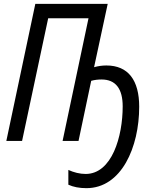

<svg xmlns="http://www.w3.org/2000/svg" viewBox="-20 -734 814 1000"><path d="M430 246C613 246 705 32 705 -178C705 -316 648 -393 534 -393C513 -393 491 -390 470 -384L541 -714H164L13 0H95L231 -639H441L306 0H389L455 -313C472 -318 491 -320 509 -320C583 -320 619 -271 619 -180C619 -23 563 172 426 172C396 172 364 164 336 151V228C362 240 394 246 430 246Z"/></svg>

Font: Noto Sans Condensed
Style: Italic
Weight: 400
Width: 3
Italic angle: -12°
Designer: Monotype Design Team
Foundry: Monotype Imaging Inc.
Version: Version 2.013